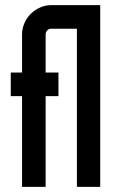

<svg xmlns="http://www.w3.org/2000/svg" viewBox="-20 -731 446 749"><path d="M371 -711V-2H280V-619H180Q170 -619 164 -612Q158 -605 158 -597V-448H208V-356H158V-2H66V-356H22V-448H66V-597Q66 -619 75 -640Q84 -661 99.5 -676.5Q115 -692 136 -701.5Q157 -711 180 -711Z"/></svg>

Font: Fundamental  Brigade
Style: Regular
Weight: 400
Designer: Peter Wiegel, original typeface by Arno Drescher 1935
Foundry: Peter Wiegel
Version: Version 0.000 2012 initial release